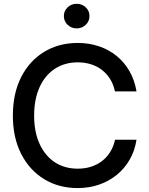

<svg xmlns="http://www.w3.org/2000/svg" viewBox="-20 -960 768 991"><path d="M380.9 10.7Q283.2 10.7 207.8 -35.4Q132.3 -81.5 89.4 -165.5Q46.4 -249.5 46.4 -363.3Q46.4 -477.5 89.1 -561.8Q131.8 -646 207.5 -692.1Q283.2 -738.3 380.9 -738.3Q439.5 -738.3 490.5 -721.2Q541.5 -704.1 581.8 -671.4Q622.1 -638.7 648.4 -592.5Q674.8 -546.4 684.6 -488.3H573.2Q565.9 -524.4 548.3 -552.2Q530.8 -580.1 505.6 -599.4Q480.5 -618.7 449 -628.4Q417.5 -638.2 381.3 -638.2Q314 -638.2 263.2 -605Q212.4 -571.8 184.3 -510Q156.2 -448.2 156.2 -363.3Q156.2 -278.3 184.6 -216.8Q212.9 -155.3 263.4 -122.3Q314 -89.4 381.3 -89.4Q417.5 -89.4 448.7 -99.1Q480 -108.9 505.4 -127.9Q530.8 -147 548.3 -174.8Q565.9 -202.6 573.7 -238.8H684.6Q675.8 -182.6 649.7 -136.7Q623.5 -90.8 583.3 -57.9Q543 -24.9 491.7 -7.1Q440.4 10.7 380.9 10.7ZM375.5 -813.5Q348.1 -813.5 328.9 -832Q309.6 -850.6 309.6 -877Q309.6 -903.8 328.9 -922.1Q348.1 -940.4 375.5 -940.4Q403.3 -940.4 422.6 -922.1Q441.9 -903.8 441.9 -877Q441.9 -850.6 422.6 -832Q403.3 -813.5 375.5 -813.5Z"/></svg>

Font: Inter 24pt Medium
Style: Regular
Weight: 500
Designer: Rasmus Andersson
Foundry: rsms
Version: Version 4.001;git-66647c0bb